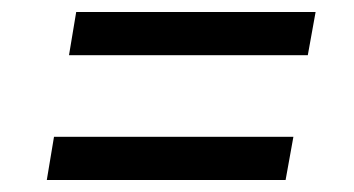

<svg xmlns="http://www.w3.org/2000/svg" viewBox="-20 -451 590 320"><path d="M95 -359 107 -431H506L493 -359ZM58 -151 70 -223H469L456 -151Z"/></svg>

Font: DM Sans 17pt
Style: Italic
Weight: 400
Italic angle: -10°
Version: Version 4.004;gftools[0.9.30]